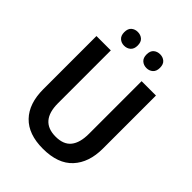

<svg xmlns="http://www.w3.org/2000/svg" viewBox="-256 -1042 1182 1182"><g transform="rotate(45 335.0 -451.0)"><path d="M594 -252Q594 -131 529 -60.5Q464 10 333 10Q207 10 141.5 -58Q76 -126 76 -251V-714H201V-254Q201 -98 336 -98Q405 -98 437 -138Q469 -178 469 -255V-714H594ZM180 -852Q180 -883 197 -897.5Q214 -912 238 -912Q263 -912 280 -897.5Q297 -883 297 -852Q297 -822 280 -807Q263 -792 238 -792Q214 -792 197 -807Q180 -822 180 -852ZM374 -852Q374 -883 391 -897.5Q408 -912 433 -912Q457 -912 474 -897.5Q491 -883 491 -852Q491 -822 474 -807Q457 -792 433 -792Q408 -792 391 -807Q374 -822 374 -852Z"/></g></svg>

Font: Noto Sans Hebrew SemiCondensed SemiBold
Style: Regular
Weight: 600
Width: 4
Designer: Monotype Design Team
Foundry: Monotype Imaging Inc.
Version: Version 2.004; ttfautohint (v1.8.4.7-5d5b)